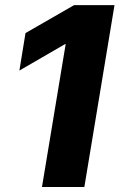

<svg xmlns="http://www.w3.org/2000/svg" viewBox="-20 -748 478 768"><path d="M438 -727.5 317.4 0H147.9L242.7 -571.8H240.7L57.6 -465.8L82 -615.7L276.4 -727.5Z"/></svg>

Font: Inter 28pt ExtraBold
Style: Italic
Weight: 800
Italic angle: -9.3988°
Designer: Rasmus Andersson
Foundry: rsms
Version: Version 4.001;git-66647c0bb